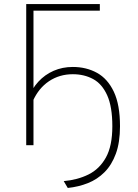

<svg xmlns="http://www.w3.org/2000/svg" viewBox="-20 -720 685 952"><path d="M316 212 296 178Q364.5 172 419 145Q473.5 118 505.2 60.8Q537 3.5 537 -94Q537 -191 511.5 -247.5Q486 -304 441.8 -328Q397.5 -352 341 -352Q275 -352 223.2 -317.5Q171.5 -283 143 -219L120 -232Q138 -280 170.2 -315Q202.5 -350 246 -369Q289.5 -388 341 -388Q408 -388 461 -358.8Q514 -329.5 544.5 -265Q575 -200.5 575 -94Q575 -14 554.5 42Q534 98 498.2 133.8Q462.5 169.5 415.8 188Q369 206.5 316 212ZM110 0V-700H475V-667H146V0Z"/></svg>

Font: Overpass Thin
Style: Regular
Weight: 250
Designer: Delve Withrington, Dave Bailey, Thomas Jockin
Foundry: Delve Fonts LLC
Version: Version 4.000